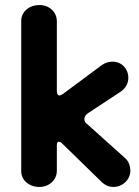

<svg xmlns="http://www.w3.org/2000/svg" viewBox="-20 -724 552 760"><path d="M136 16C175 16 205 -12 205 -48V-150C205 -159 208 -163 213 -163C217 -163 221 -161 224 -158L381 -5C395 9 411 16 429 16C465 16 496 -13 496 -48C496 -65 491 -86 472 -101L326 -232C318 -237 314 -244 314 -253C314 -262 319 -270 330 -277L456 -360C477 -374 488 -393 488 -416C488 -451 462 -480 426 -480C411 -480 397 -476 384 -467L229 -352C222 -348 218 -346 216 -346C209 -346 205 -352 205 -365V-640C205 -676 176 -704 136 -704C93 -704 64 -675 64 -642V-46C64 -10 96 16 136 16Z"/></svg>

Font: Dongle
Style: Bold
Weight: 700
Designer: Yanghee Ryu
Foundry: Yanghee Ryu
Version: Version 2.000